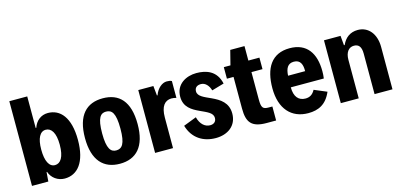

<svg xmlns="http://www.w3.org/2000/svg" viewBox="-64 -1095 3160 1511"><g transform="rotate(-15 1516.5 -339.5)"><path d="M318 -522C262 -522 219 -487 201 -433H196V-690H50V0H183L189 -76H193C210 -24 259 11 315 11C419 11 493 -74 493 -256C493 -441 418 -522 318 -522ZM268 -111C221 -111 194 -163 194 -257C194 -348 221 -399 268 -399C313 -399 345 -355 345 -257C345 -156 313 -111 268 -111Z M765 11C898 11 979 -72 979 -255C979 -441 898 -522 765 -522C633 -522 550 -441 550 -255C550 -72 633 11 765 11ZM763 -98C720 -98 690 -130 690 -255C690 -385 720 -414 763 -414C810 -414 839 -385 839 -255C839 -130 810 -98 763 -98Z M1053 0H1199V-248C1199 -342 1234 -379 1286 -381C1298 -381 1312 -379 1327 -375V-512C1317 -518 1304 -520 1286 -520C1250 -520 1208 -488 1189 -433H1184L1176 -512H1053Z M1546 11C1642 11 1720 -42 1720 -143C1720 -231 1659 -270 1594 -300C1540 -325 1489 -343 1489 -384C1489 -417 1512 -430 1541 -430C1576 -430 1603 -400 1615 -359L1715 -388C1691 -498 1606 -523 1528 -523C1447 -523 1358 -479 1358 -375C1358 -290 1419 -256 1477 -229C1530 -204 1579 -187 1579 -145C1579 -112 1556 -98 1529 -98C1487 -98 1451 -128 1435 -188L1329 -147C1360 -40 1444 11 1546 11Z M1962 0H2039V-114H2009C1961 -114 1950 -128 1950 -196V-418H2040V-512H1950V-630H1834L1804 -512H1750V-418H1804V-160C1804 -48 1839 0 1962 0Z M2308 -107C2252 -107 2218 -145 2218 -222H2487C2490 -238 2491 -266 2491 -281C2491 -426 2428 -522 2288 -522C2139 -522 2076 -414 2076 -252C2076 -84 2163 10 2300 10C2382 10 2448 -20 2488 -114L2386 -157C2367 -121 2341 -107 2308 -107ZM2293 -411C2347 -411 2361 -368 2360 -316H2221C2224 -374 2242 -411 2293 -411Z M2566 0H2712V-314C2712 -374 2739 -410 2782 -410C2820 -410 2841 -387 2841 -330V0H2987V-345C2987 -453 2928 -522 2843 -522C2781 -522 2738 -489 2714 -434H2708L2701 -512H2566Z"/></g></svg>

Font: Decalotype
Style: Bold
Weight: 700
Designer: Alfredo Marco Pradil
Foundry: Alfredo Marco Pradil
Version: Version 1.0